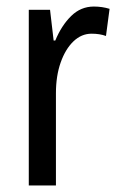

<svg xmlns="http://www.w3.org/2000/svg" viewBox="-20 -567 366 587"><path d="M267 -547Q292 -547 315 -540L304 -457Q285 -464 260 -464Q229 -464 204.5 -440.5Q180 -417 165.5 -376Q151 -335 151 -282V0H68V-537H133L144 -443H149Q168 -489 197.5 -518Q227 -547 267 -547Z"/></svg>

Font: Avrile Sans Condensed
Style: Regular
Weight: 400
Width: 3
Designer: Monotype Design Team
Foundry: Monotype Imaging Inc.
Version: Version 2.001;September 10, 2019;FontCreator 11.5.0.2425 64-